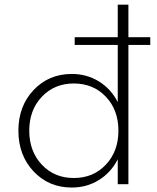

<svg xmlns="http://www.w3.org/2000/svg" viewBox="-20 -802 682 836"><path d="M292.5 14.6Q192.4 14.6 126.2 -55.7Q60.1 -126 60.1 -232.9Q60.1 -339.8 126.2 -409.9Q192.4 -480 292.5 -480Q357.9 -480 410.6 -447.5Q463.4 -415 492.7 -357.4V-606.4H305.2V-640.1H492.7V-781.7H539.1V-640.1H634.3V-606.4H539.1V0H492.7V-108.4Q463.4 -50.8 410.6 -18.1Q357.9 14.6 292.5 14.6ZM301.3 -26.9Q386.2 -26.9 440.9 -85Q495.6 -143.1 495.6 -232.9Q495.6 -323.2 440.9 -380.9Q386.2 -438.5 301.3 -438.5Q216.8 -438.5 162.1 -380.6Q107.4 -322.8 107.4 -232.9Q107.4 -143.1 162.1 -85Q216.8 -26.9 301.3 -26.9Z"/></svg>

Font: Spartan MB Light
Style: Regular
Weight: 300
Designer: Matt Bailey, Mirko Velimirovic
Foundry: Matt Bailey
Version: Version 1.005